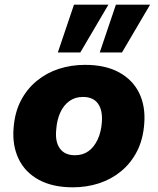

<svg xmlns="http://www.w3.org/2000/svg" viewBox="-20 -789 674 820"><path d="M291 11Q205 11 146 -21Q87 -53 59.5 -110.5Q32 -168 38 -242Q43 -309 69 -359Q95 -409 137 -443.5Q179 -478 231.5 -495Q284 -512 343 -512Q430 -512 488.5 -480Q547 -448 574.5 -391.5Q602 -335 596 -260Q591 -193 565 -142.5Q539 -92 497 -57.5Q455 -23 402.5 -6Q350 11 291 11ZM300 -126Q334 -126 358 -143.5Q382 -161 397 -193Q412 -225 415 -267Q419 -318 398.5 -346.5Q378 -375 334 -375Q301 -375 276.5 -357.5Q252 -340 237.5 -308.5Q223 -277 220 -234Q215 -183 236 -154.5Q257 -126 300 -126ZM406 -565 475 -769H621L501 -565ZM227 -565 296 -769H443L323 -565Z"/></svg>

Font: Nunito Sans 9pt Black
Style: Italic
Weight: 900
Italic angle: -9°
Version: Version 3.101;gftools[0.9.27]